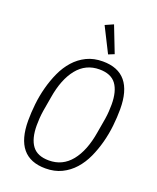

<svg xmlns="http://www.w3.org/2000/svg" viewBox="-171 -1041 941 1153"><g transform="rotate(20 300.0 -465.0)"><path d="M262 12Q67 12 67 -223Q67 -273 73 -328.5Q79 -384 93.5 -438.5Q108 -493 130.5 -542Q153 -591 186.5 -628.5Q220 -666 265 -688Q310 -710 368 -710Q563 -710 563 -475Q563 -425 557 -369.5Q551 -314 536.5 -259.5Q522 -205 499.5 -156Q477 -107 443.5 -69.5Q410 -32 365 -10Q320 12 262 12ZM265 -40Q352 -40 407 -108Q462 -176 482 -298L498 -391Q502 -417 503.5 -440.5Q505 -464 505 -484Q505 -569 472 -613.5Q439 -658 365 -658Q278 -658 223 -590Q168 -522 148 -400L132 -307Q128 -281 126.5 -257.5Q125 -234 125 -214Q125 -129 158 -84.5Q191 -40 265 -40ZM302 -919 354 -942 419 -775 382 -760Z"/></g></svg>

Font: IBM Plex Mono Light
Style: Italic
Weight: 300
Italic angle: -9°
Monospace: yes
Designer: Mike Abbink, Paul van der Laan, Pieter van Rosmalen
Foundry: Bold Monday
Version: Version 2.3